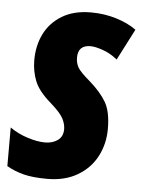

<svg xmlns="http://www.w3.org/2000/svg" viewBox="-50 -596 479 644"><g transform="rotate(5 190.0 -274.5)"><path d="M133 10Q84 10 53 2Q22 -6 -4 -21V-151Q23 -132 56 -121.5Q89 -111 115 -111Q140 -111 157.5 -123.5Q175 -136 175 -161Q175 -178 165.5 -196.5Q156 -215 123 -244Q81 -280 68 -313Q55 -346 55 -383Q55 -432 74.5 -471.5Q94 -511 133.5 -535Q173 -559 231 -559Q276 -559 316.5 -546.5Q357 -534 384 -514L330 -409Q307 -428 281 -437Q255 -446 239 -446Q197 -446 197 -404Q197 -386 205 -371.5Q213 -357 246 -329Q283 -297 302 -265Q321 -233 321 -175Q321 -124 299 -82Q277 -40 234.5 -15Q192 10 133 10Z"/></g></svg>

Font: Noto Sans ExtraCondensed ExtraBold
Style: Italic
Weight: 800
Width: 2
Italic angle: -12°
Designer: Monotype Design Team
Foundry: Monotype Imaging Inc.
Version: Version 2.013; ttfautohint (v1.8.4.7-5d5b)